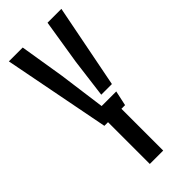

<svg xmlns="http://www.w3.org/2000/svg" viewBox="-255 -846 892 892"><g transform="rotate(-45 191.0 -400.0)"><path d="M144.5 0V-274.5H120.5L18.5 -800H109.5L145.5 -578.5L176.5 -348.5H272.5L256.5 -274.5H232.5V0ZM212.5 -387 237 -578.5 272.5 -800H363.5L282.5 -387Z"/></g></svg>

Font: Big Shoulders Stencil Text Thin Medium
Style: Regular
Weight: 500
Version: Version 2.001